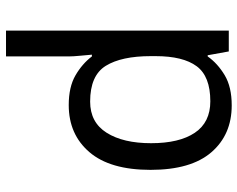

<svg xmlns="http://www.w3.org/2000/svg" viewBox="-98 -702 810 655"><g transform="rotate(-90 307.5 -375.0)"><path d="M275 10Q175 10 115 -59.5Q55 -129 55 -267Q55 -405 115.5 -475.5Q176 -546 276 -546Q338 -546 377.5 -523Q417 -500 442 -467H448Q447 -480 444.5 -505.5Q442 -531 442 -546V-760H530V0H459L446 -72H442Q418 -38 378 -14Q338 10 275 10ZM289 -63Q374 -63 408.5 -109.5Q443 -156 443 -250V-266Q443 -366 410 -419.5Q377 -473 288 -473Q217 -473 181.5 -416.5Q146 -360 146 -265Q146 -169 181.5 -116Q217 -63 289 -63Z"/></g></svg>

Font: Noto Sans Tifinagh Tawellemmet
Style: Regular
Weight: 400
Designer: JamraPatel
Foundry: JamraPatel LLC
Version: Version 2.006; ttfautohint (v1.8.4.7-5d5b)